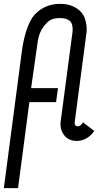

<svg xmlns="http://www.w3.org/2000/svg" viewBox="-37 -725 562 1000"><path d="M131 -633Q156 -668 193.5 -686.5Q231 -705 275 -705Q329 -705 365.5 -679.5Q402 -654 410 -610Q416 -589 414 -559L352 -88V-84Q352 -75 356.5 -71Q361 -67 367 -67Q376 -67 381.5 -71.5Q387 -76 395 -88L454 -43Q438 -19 414 -5Q390 9 364 9Q320 9 297 -21Q274 -51 279 -92L341 -561Q344 -598 328 -614.5Q312 -631 275 -631Q247 -631 229.5 -622.5Q212 -614 198 -596Q166 -562 158 -498L125 -266H265L255 -193H116L57 255H-17L77 -459Q92 -570 131 -633Z"/></svg>

Font: Bellota Text
Style: Bold Italic
Weight: 700
Italic angle: -7.5°
Designer: Kemie Guaida
Foundry: Kemie Guaida
Version: Version 4.001